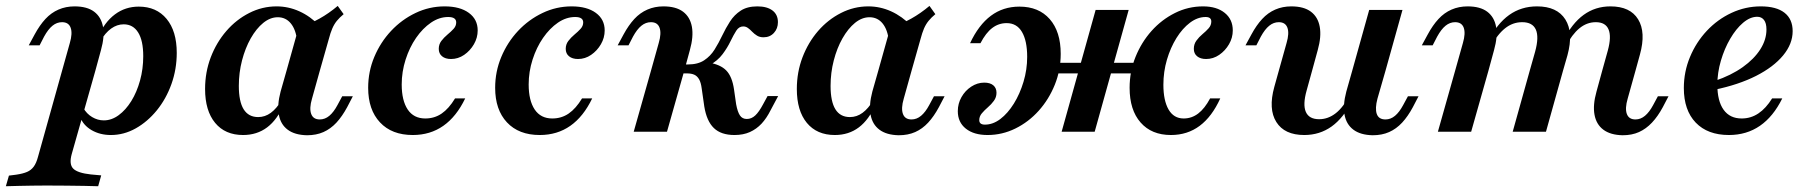

<svg xmlns="http://www.w3.org/2000/svg" viewBox="-91 -450 6192 656"><path d="M383.1 -427.4Q443.5 -427.4 478.2 -385.5Q512.9 -343.5 512.9 -269.4Q512.9 -213.7 494.8 -162.9Q476.6 -112.1 444.8 -73Q412.9 -33.9 372.6 -11.3Q332.3 11.3 287.9 11.3Q250.8 11.3 222.2 -5.2Q193.5 -21.8 182.3 -50.8L193.5 -81.5Q204.8 -61.3 223.8 -50Q242.7 -38.7 263.7 -38.7Q290.3 -38.7 314.5 -56.5Q338.7 -74.2 357.7 -104.8Q376.6 -135.5 387.5 -175Q398.4 -214.5 398.4 -258.1Q398.4 -311.3 381 -339.1Q363.7 -366.9 331.5 -366.9Q308.9 -366.9 288.7 -352.4Q268.5 -337.9 251.6 -308.9L243.5 -323.4Q266.1 -374.2 301.6 -400.8Q337.1 -427.4 383.1 -427.4ZM121 -208.1 147.6 -303.2Q157.3 -336.3 150.4 -355.2Q143.5 -374.2 121 -374.2Q103.2 -374.2 88.3 -362.1Q73.4 -350 59.7 -325L44.4 -295.2H7.3L27.4 -332.3Q44.4 -363.7 64.1 -385.1Q83.9 -406.5 108.9 -417.3Q133.9 -428.2 163.7 -428.2Q206.5 -428.2 230.6 -410.1Q254.8 -391.9 260.9 -358.5Q266.9 -325 254 -279L234.7 -208.1ZM67.7 183.9Q41.9 183.9 19.4 184.3Q-3.2 184.7 -25 185.1Q-46.8 185.5 -71 186.3L-60.5 150L-35.5 146.8Q-12.9 143.5 1.2 137.5Q15.3 131.5 24.2 119.4Q33.1 107.3 38.7 86.3L121 -208.1H234.7L154 76.6Q144.4 111.3 159.3 126.2Q174.2 141.1 219.4 146L254.8 149.2L244.4 186.3Q224.2 185.5 196.4 185.1Q168.5 184.7 135.9 184.3Q103.2 183.9 67.7 183.9Z M739.5 11.3Q678.2 11.3 644 -30.2Q609.7 -71.8 609.7 -146Q609.7 -203.2 629 -254Q648.4 -304.8 682.3 -344Q716.1 -383.1 760.5 -405.6Q804.8 -428.2 854 -428.2Q894.4 -428.2 931.9 -411.3Q969.4 -394.4 1001.6 -361.3L924.2 -309.7Q920.2 -348.4 902.8 -369.8Q885.5 -391.1 858.1 -391.1Q832.3 -391.1 808.5 -371.8Q784.7 -352.4 765.7 -319Q746.8 -285.5 735.9 -243.5Q725 -201.6 725 -156.5Q725 -103.2 741.5 -76.6Q758.1 -50 791.1 -50Q814.5 -50 834.3 -64.5Q854 -79 871 -107.3L879 -93.5Q856.5 -41.1 821.8 -14.9Q787.1 11.3 739.5 11.3ZM887.9 -208.1 929 -354.8Q968.5 -368.5 1000.4 -386.3Q1032.3 -404 1062.9 -429.8L1083.1 -401.6Q1069.4 -390.3 1060.1 -379Q1050.8 -367.7 1044.4 -352.8Q1037.9 -337.9 1032.3 -316.1L1001.6 -208.1ZM975 -112.9Q965.3 -79.8 972.2 -60.9Q979 -41.9 1001.6 -41.9Q1019.4 -41.9 1034.3 -54.4Q1049.2 -66.9 1062.1 -91.1L1078.2 -121H1114.5L1095.2 -83.9Q1078.2 -52.4 1058.5 -31Q1038.7 -9.7 1014.1 1.2Q989.5 12.1 958.1 12.1Q916.1 11.3 891.9 -6.9Q867.7 -25 861.7 -58.1Q855.6 -91.1 867.7 -137.1L887.9 -208.1H1001.6Z M1319.4 11.3Q1247.6 11.3 1207.3 -31.9Q1166.9 -75 1166.9 -150Q1166.9 -205.6 1187.9 -255.6Q1208.9 -305.6 1245.2 -344.4Q1281.5 -383.1 1328.6 -405.6Q1375.8 -428.2 1428.2 -428.2Q1480.6 -428.2 1510.9 -406Q1541.1 -383.9 1541.1 -346Q1541.1 -321 1528.2 -298.8Q1515.3 -276.6 1494.8 -262.5Q1474.2 -248.4 1450 -248.4Q1430.6 -248.4 1419.4 -257.7Q1408.1 -266.9 1408.1 -283.1Q1408.1 -298.4 1416.9 -310.1Q1425.8 -321.8 1437.9 -331.9Q1450 -341.9 1458.9 -351.6Q1467.7 -361.3 1467.7 -373.4Q1467.7 -391.9 1440.3 -391.9Q1409.7 -391.9 1381.5 -372.6Q1353.2 -353.2 1330.6 -320.6Q1308.1 -287.9 1294.8 -246.4Q1281.5 -204.8 1281.5 -161.3Q1281.5 -106.5 1302 -75.8Q1322.6 -45.2 1362.1 -45.2Q1393.5 -45.2 1418.1 -62.1Q1442.7 -79 1463.7 -113.7H1498.4Q1468.5 -51.6 1423.8 -20.2Q1379 11.3 1319.4 11.3Z M1753.2 11.3Q1681.5 11.3 1641.1 -31.9Q1600.8 -75 1600.8 -150Q1600.8 -205.6 1621.8 -255.6Q1642.7 -305.6 1679 -344.4Q1715.3 -383.1 1762.5 -405.6Q1809.7 -428.2 1862.1 -428.2Q1914.5 -428.2 1944.8 -406Q1975 -383.9 1975 -346Q1975 -321 1962.1 -298.8Q1949.2 -276.6 1928.6 -262.5Q1908.1 -248.4 1883.9 -248.4Q1864.5 -248.4 1853.2 -257.7Q1841.9 -266.9 1841.9 -283.1Q1841.9 -298.4 1850.8 -310.1Q1859.7 -321.8 1871.8 -331.9Q1883.9 -341.9 1892.7 -351.6Q1901.6 -361.3 1901.6 -373.4Q1901.6 -391.9 1874.2 -391.9Q1843.5 -391.9 1815.3 -372.6Q1787.1 -353.2 1764.5 -320.6Q1741.9 -287.9 1728.6 -246.4Q1715.3 -204.8 1715.3 -161.3Q1715.3 -106.5 1735.9 -75.8Q1756.5 -45.2 1796 -45.2Q1827.4 -45.2 1852 -62.1Q1876.6 -79 1897.6 -113.7H1932.3Q1902.4 -51.6 1857.7 -20.2Q1812.9 11.3 1753.2 11.3Z M2418.5 11.3Q2372.6 11.3 2348 -12.5Q2323.4 -36.3 2315.3 -86.3L2306.5 -147.6Q2304 -167.7 2297.6 -179Q2291.1 -190.3 2281 -194.8Q2271 -199.2 2256.5 -199.2H2225L2231.5 -229.8H2259.7Q2293.5 -229.8 2314.9 -244Q2336.3 -258.1 2350.4 -280.6Q2364.5 -303.2 2376.6 -328.6Q2388.7 -354 2403.2 -376.6Q2417.7 -399.2 2439.9 -413.7Q2462.1 -428.2 2496.8 -428.2Q2529.8 -428.2 2548.4 -414.1Q2566.9 -400 2566.9 -374.2Q2566.9 -352.4 2553.2 -337.5Q2539.5 -322.6 2517.7 -322.6Q2504.8 -322.6 2495.6 -328.2Q2486.3 -333.9 2479 -341.5Q2471.8 -349.2 2464.5 -354.4Q2457.3 -359.7 2448.4 -359.7Q2433.9 -359.7 2424.6 -345.2Q2415.3 -330.6 2404.8 -308.9Q2394.4 -287.1 2377.8 -264.9Q2361.3 -242.7 2332.3 -226.6L2329.8 -236.3Q2370.2 -229.8 2390.3 -209.3Q2410.5 -188.7 2416.9 -144.4L2424.2 -93.5Q2429 -67.7 2437.1 -55.6Q2445.2 -43.5 2460.5 -43.5Q2476.6 -43.5 2489.5 -55.6Q2502.4 -67.7 2516.1 -93.5L2531.5 -121.8H2567.7L2541.9 -73.4Q2528.2 -46 2510.9 -27.4Q2493.5 -8.9 2471 1.2Q2448.4 11.3 2418.5 11.3ZM2133.1 -208.1 2159.7 -303.2Q2169.4 -336.3 2162.5 -355.2Q2155.6 -374.2 2133.1 -374.2Q2115.3 -374.2 2100.4 -362.1Q2085.5 -350 2071.8 -325L2056.5 -295.2H2019.4L2039.5 -332.3Q2056.5 -363.7 2076.2 -385.1Q2096 -406.5 2121 -417.3Q2146 -428.2 2175.8 -428.2Q2218.5 -428.2 2242.7 -410.1Q2266.9 -391.9 2273 -358.5Q2279 -325 2266.1 -279L2246.8 -208.1ZM2074.2 0 2133.1 -208.1H2246.8L2187.9 0Z M2761.3 11.3Q2700 11.3 2665.7 -30.2Q2631.5 -71.8 2631.5 -146Q2631.5 -203.2 2650.8 -254Q2670.2 -304.8 2704 -344Q2737.9 -383.1 2782.3 -405.6Q2826.6 -428.2 2875.8 -428.2Q2916.1 -428.2 2953.6 -411.3Q2991.1 -394.4 3023.4 -361.3L2946 -309.7Q2941.9 -348.4 2924.6 -369.8Q2907.3 -391.1 2879.8 -391.1Q2854 -391.1 2830.2 -371.8Q2806.5 -352.4 2787.5 -319Q2768.5 -285.5 2757.7 -243.5Q2746.8 -201.6 2746.8 -156.5Q2746.8 -103.2 2763.3 -76.6Q2779.8 -50 2812.9 -50Q2836.3 -50 2856 -64.5Q2875.8 -79 2892.7 -107.3L2900.8 -93.5Q2878.2 -41.1 2843.5 -14.9Q2808.9 11.3 2761.3 11.3ZM2909.7 -208.1 2950.8 -354.8Q2990.3 -368.5 3022.2 -386.3Q3054 -404 3084.7 -429.8L3104.8 -401.6Q3091.1 -390.3 3081.9 -379Q3072.6 -367.7 3066.1 -352.8Q3059.7 -337.9 3054 -316.1L3023.4 -208.1ZM2996.8 -112.9Q2987.1 -79.8 2994 -60.9Q3000.8 -41.9 3023.4 -41.9Q3041.1 -41.9 3056 -54.4Q3071 -66.9 3083.9 -91.1L3100 -121H3136.3L3116.9 -83.9Q3100 -52.4 3080.2 -31Q3060.5 -9.7 3035.9 1.2Q3011.3 12.1 2979.8 12.1Q2937.9 11.3 2913.7 -6.9Q2889.5 -25 2883.5 -58.1Q2877.4 -91.1 2889.5 -137.1L2909.7 -208.1H3023.4Z M3391.9 -427.4Q3458.1 -427.4 3495.6 -384.7Q3533.1 -341.9 3533.1 -266.1Q3533.1 -210.5 3512.9 -160.5Q3492.7 -110.5 3458.1 -71.8Q3423.4 -33.1 3378.2 -10.9Q3333.1 11.3 3283.1 11.3Q3236.3 11.3 3208.9 -10.5Q3181.5 -32.3 3181.5 -70.2Q3181.5 -96 3194 -118.1Q3206.5 -140.3 3227.4 -154Q3248.4 -167.7 3271.8 -167.7Q3291.9 -167.7 3302.8 -158.5Q3313.7 -149.2 3313.7 -133.1Q3313.7 -117.7 3304.8 -105.6Q3296 -93.5 3284.3 -83.5Q3272.6 -73.4 3263.7 -62.9Q3254.8 -52.4 3254.8 -39.5Q3254.8 -24.2 3274.2 -24.2Q3301.6 -24.2 3327 -43.5Q3352.4 -62.9 3373 -96Q3393.5 -129 3406 -170.6Q3418.5 -212.1 3418.5 -255.6Q3418.5 -310.5 3400.8 -340.7Q3383.1 -371 3348.4 -371Q3321 -371 3299.2 -354.4Q3277.4 -337.9 3258.9 -302.4H3223.4Q3252.4 -364.5 3294.4 -396Q3336.3 -427.4 3391.9 -427.4ZM3909.7 11.3Q3843.5 11.3 3806 -31.5Q3768.5 -74.2 3768.5 -150Q3768.5 -205.6 3788.7 -255.6Q3808.9 -305.6 3843.5 -344.4Q3878.2 -383.1 3923.4 -405.6Q3968.5 -428.2 4019.4 -428.2Q4066.1 -428.2 4093.5 -406Q4121 -383.9 4121 -346Q4121 -321 4108.1 -298.8Q4095.2 -276.6 4074.6 -262.5Q4054 -248.4 4029.8 -248.4Q4010.5 -248.4 3999.2 -257.7Q3987.9 -266.9 3987.9 -283.1Q3987.9 -299.2 3996.8 -311.3Q4005.6 -323.4 4017.7 -333.5Q4029.8 -343.5 4038.7 -353.6Q4047.6 -363.7 4047.6 -376.6Q4047.6 -391.9 4028.2 -391.9Q4000.8 -391.9 3975 -372.6Q3949.2 -353.2 3928.6 -320.2Q3908.1 -287.1 3896 -246Q3883.9 -204.8 3883.9 -160.5Q3883.9 -106.5 3901.6 -75.8Q3919.4 -45.2 3953.2 -45.2Q3980.6 -45.2 4002.8 -62.1Q4025 -79 4043.5 -113.7H4078.2Q4050 -51.6 4008.1 -20.2Q3966.1 11.3 3909.7 11.3ZM3536.3 0 3652.4 -416.1H3765.3L3649.2 0ZM3475.8 -199.2 3485.5 -235.5H3828.2L3818.5 -199.2Z M4391.9 -208.1 4373.4 -141.1Q4359.7 -92.7 4370.6 -67.7Q4381.5 -42.7 4416.1 -42.7Q4446.8 -42.7 4473 -63.3Q4499.2 -83.9 4521 -126.6L4529 -105.6Q4499.2 -46.8 4458.5 -17.7Q4417.7 11.3 4365.3 11.3Q4297.6 11.3 4269.8 -33.1Q4241.9 -77.4 4262.9 -153.2L4278.2 -208.1ZM4278.2 -208.1 4304.8 -303.2Q4314.5 -336.3 4307.7 -355.2Q4300.8 -374.2 4278.2 -374.2Q4260.5 -374.2 4245.6 -362.1Q4230.6 -350 4216.9 -325L4201.6 -295.2H4164.5L4184.7 -332.3Q4201.6 -363.7 4221.4 -385.1Q4241.1 -406.5 4266.1 -417.3Q4291.1 -428.2 4321 -428.2Q4363.7 -428.2 4387.9 -410.1Q4412.1 -391.9 4418.1 -358.5Q4424.2 -325 4411.3 -279L4391.9 -208.1ZM4529 -208.1 4587.1 -416.1H4700.8L4642.7 -208.1ZM4615.3 -112.9Q4606.5 -79.8 4612.9 -60.9Q4619.4 -41.9 4642.7 -41.9Q4660.5 -41.9 4675.4 -54.4Q4690.3 -66.9 4703.2 -91.1L4719.4 -121H4755.6L4736.3 -83.9Q4719.4 -52.4 4699.6 -31Q4679.8 -9.7 4655.2 1.2Q4630.6 12.1 4599.2 12.1Q4557.3 11.3 4533.1 -6.9Q4508.9 -25 4502.8 -58.1Q4496.8 -91.1 4508.9 -137.1L4529 -208.1H4642.7Z M5135.5 -208.1 5154 -273.4Q5167.7 -323.4 5156.5 -348.8Q5145.2 -374.2 5109.7 -374.2Q5077.4 -374.2 5051.2 -353.2Q5025 -332.3 5002.4 -290.3L4994.4 -310.5Q5024.2 -369.4 5065.3 -398.8Q5106.5 -428.2 5160.5 -428.2Q5229 -428.2 5257.3 -383.5Q5285.5 -338.7 5264.5 -261.3L5249.2 -208.1ZM5383.1 -208.1 5402.4 -277.4Q5415.3 -325 5404.8 -349.6Q5394.4 -374.2 5361.3 -374.2Q5330.6 -374.2 5305.2 -353.2Q5279.8 -332.3 5258.1 -290.3L5250 -310.5Q5279.8 -370.2 5319.8 -399.2Q5359.7 -428.2 5411.3 -428.2Q5479 -428.2 5506 -383.9Q5533.1 -339.5 5512.1 -263.7L5496.8 -208.1ZM4880.6 -208.1 4907.3 -303.2Q4916.9 -336.3 4910.1 -355.2Q4903.2 -374.2 4880.6 -374.2Q4862.9 -374.2 4848 -362.1Q4833.1 -350 4819.4 -325L4804 -295.2H4766.9L4787.1 -332.3Q4804 -363.7 4823.8 -385.1Q4843.5 -406.5 4868.5 -417.3Q4893.5 -428.2 4923.4 -428.2Q4966.1 -428.2 4990.3 -410.1Q5014.5 -391.9 5020.6 -358.5Q5026.6 -325 5013.7 -279L4994.4 -208.1ZM4821.8 0 4880.6 -208.1H4994.4L4935.5 0ZM5077.4 0 5135.5 -208.1H5249.2L5191.1 0ZM5470.2 -112.9Q5460.5 -79.8 5467.3 -60.9Q5474.2 -41.9 5496.8 -41.9Q5514.5 -41.9 5529.4 -54.4Q5544.4 -66.9 5557.3 -91.1L5573.4 -121H5609.7L5590.3 -83.9Q5573.4 -52.4 5553.2 -31Q5533.1 -9.7 5508.9 1.2Q5484.7 12.1 5453.2 12.1Q5411.3 11.3 5387.1 -6.9Q5362.9 -25 5356.9 -58.1Q5350.8 -91.1 5363.7 -137.1L5383.1 -208.1H5496.8Z M5816.1 11.3Q5743.5 11.3 5702.8 -31Q5662.1 -73.4 5662.1 -149.2Q5662.1 -204.8 5683.1 -255.2Q5704 -305.6 5740.7 -344.8Q5777.4 -383.9 5825 -406Q5872.6 -428.2 5925 -428.2Q5978.2 -428.2 6006 -406.5Q6033.9 -384.7 6033.9 -343.5Q6033.9 -300 6001.2 -260.5Q5968.5 -221 5908.9 -190.7Q5849.2 -160.5 5767.7 -143.5V-173.4Q5824.2 -192.7 5863.3 -220.6Q5902.4 -248.4 5923.4 -281.5Q5944.4 -314.5 5944.4 -349.2Q5944.4 -371 5935.9 -381.9Q5927.4 -392.7 5912.9 -392.7Q5888.7 -392.7 5864.5 -372.2Q5840.3 -351.6 5820.6 -317.7Q5800.8 -283.9 5788.7 -242.7Q5776.6 -201.6 5776.6 -160.5Q5776.6 -104.8 5798 -75Q5819.4 -45.2 5859.7 -45.2Q5891.1 -45.2 5916.9 -62.5Q5942.7 -79.8 5963.7 -113.7H5998.4Q5967.7 -51.6 5922.2 -20.2Q5876.6 11.3 5816.1 11.3Z"/></svg>

Font: Playfair 9pt
Style: Bold Italic
Weight: 700
Italic angle: -15.6°
Designer: Claus Eggers Sørensen
Foundry: Claus Eggers Sørensen
Version: Version 2.203